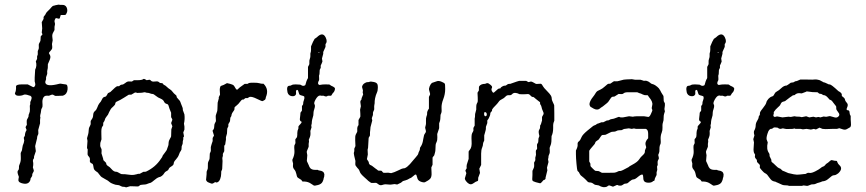

<svg xmlns="http://www.w3.org/2000/svg" viewBox="-20 -788 3717 824"><path d="M128.9 -455.1 130.9 -488.8Q139.6 -506.3 133.8 -524.4L139.2 -535.6V-545.9Q139.2 -546.9 142.1 -554.2V-568.8L146 -578.1Q147 -582 146.5 -589.4Q146 -596.7 147 -599.6Q147.9 -602.5 150.9 -607.4Q153.8 -611.8 153.8 -615.2L154.8 -631.8L162.1 -640.1Q162.1 -642.1 159.2 -647.9L161.1 -666L159.2 -692.9L167 -707V-712.4Q167 -715.8 168 -716.8Q168.9 -717.8 170.9 -720.7Q172.9 -723.6 173.8 -724.1Q174.8 -725.1 176.8 -730Q178.7 -734.9 187.5 -742.7Q195.8 -750.5 200.2 -756.3Q205.1 -761.7 207.5 -762.7Q210 -763.7 212.9 -764.2Q215.8 -764.2 215.8 -765.1L231 -768.1L238.8 -767.1H246.6Q260.7 -767.6 266.1 -755.9Q271 -744.1 267.1 -734.4Q263.7 -724.6 259.8 -724.1Q255.9 -723.1 248.5 -723.6Q241.2 -724.1 240.2 -722.7Q239.3 -721.7 238.3 -715.8Q237.3 -710 234.9 -708Q231.9 -707 225.1 -709.5Q218.3 -711.9 216.8 -706.1Q212.4 -698.7 214.8 -691.9Q217.3 -684.6 215.3 -679.7Q213.9 -675.3 213.9 -670.4V-659.2Q212.9 -656.2 208 -647.9Q203.1 -639.6 204.6 -628.9Q206.1 -618.2 206.1 -615.2L203.1 -599.1L204.1 -588.4V-583Q204.1 -577.1 197.3 -570.3Q190.4 -563 189.9 -560.1L194.8 -550.8Q198.7 -542.5 192.4 -528.8Q186 -515.1 185.5 -512.7Q185.1 -510.3 185.1 -496.1L183.1 -485.8Q182.1 -483.9 182.6 -477.5Q183.1 -471.2 182.1 -469.2L178.2 -458Q177.2 -456.1 177.7 -451.7Q178.2 -447.3 175.8 -441.9Q173.3 -436.5 174.8 -432.1Q180.7 -414.1 235.4 -428.7Q240.2 -429.7 248 -427.7Q256.8 -425.8 261.2 -425.8Q271.5 -425.8 270 -404.8Q268.1 -383.8 251 -377.9Q251 -377 240.2 -377L228 -376.5Q215.8 -376 215.8 -377L207 -381.8Q202.1 -382.8 189.9 -377Q188 -377 182.1 -377.4Q168 -378.4 163.6 -363.3Q161.1 -355 162.1 -346.7Q163.1 -338.4 162.1 -329.1L157.2 -318.8Q156.2 -314.9 155.8 -309.1Q155.3 -303.2 153.3 -296.9Q151.9 -290 152.3 -287.6Q152.8 -285.2 153.3 -284.2Q153.8 -283.2 152.8 -280.3Q151.9 -277.3 151.9 -272.9V-258.8L144 -230Q144 -227.1 144.5 -220.7Q145 -213.9 144 -211.9Q143.1 -210 141.1 -205.6Q139.2 -201.2 139.2 -196.8Q139.2 -192.9 138.2 -190.9L130.9 -161.1L133.8 -139.2L127 -119.1Q126 -117.2 126 -113.3V-108.9Q121.1 -104 121.1 -97.2Q124.5 -85 121.1 -69.8L125 -57.1Q126 -53.7 122.6 -48.8Q118.2 -42 118.2 -37.6V-33.2L110.8 -21V-17.6Q110.8 -15.1 109.9 -14.2Q101.6 7.3 71.3 -2.4Q55.7 -7.3 59.6 -21.5Q61 -26.9 61 -28.8L57.1 -40Q53.2 -52.2 57.6 -56.6Q62 -61 61.5 -68.4Q60.5 -76.7 65.4 -86.4Q69.8 -96.2 69.3 -111.3Q68.8 -126 68.8 -129.4Q68.8 -132.8 71.3 -136.7Q73.2 -140.6 74.2 -143.1Q75.2 -146 75.7 -152.8Q76.7 -163.6 82 -174.8Q84 -182.6 84 -185.1L82 -196.8Q82.5 -197.3 86.9 -206.1Q86.9 -218.8 94.2 -230L89.8 -241.2Q89.8 -244.6 95.2 -252Q95.2 -254.9 94.7 -262.7Q94.2 -270.5 95.7 -274.4Q97.2 -278.3 100.1 -282.7Q103 -287.1 102.5 -290.5Q102.1 -294.9 105.5 -301.8Q108.9 -308.6 108.4 -319.8Q107.9 -331.1 107.9 -334L109.9 -340.8V-350.1Q118.2 -367.2 114.7 -372.6Q111.3 -377.9 106 -377.9Q90.8 -383.8 83 -381.8Q74.2 -377 60.1 -377Q45.9 -377 43.9 -387.2Q48.8 -397.5 48.8 -407.2V-418Q50.8 -425.8 73.7 -425.8H99.1L122.1 -414.1Q127.9 -413.1 130.9 -421.9Q131.8 -423.8 131.3 -426.3Q130.9 -428.7 130.9 -430.7L128.9 -439Z M353.5 -194.8Q360.4 -215.3 360.4 -226.6Q360.4 -237.8 365.2 -245.6Q370.1 -253.4 369.1 -260.3Q368.7 -267.1 369.6 -269.5Q370.6 -272 374 -276.4Q379.4 -283.2 379.9 -294.4Q380.4 -306.2 387.7 -311.5Q394.5 -317.4 397.9 -327.6Q401.4 -337.9 406.2 -344.2Q411.6 -350.1 412.6 -352.1Q413.6 -354 415.5 -357.4Q417.5 -360.8 419.9 -365.7Q422.4 -370.6 428.2 -372.1Q433.6 -373 435.5 -375Q437.5 -377 439.5 -381.3Q441.4 -385.7 443.4 -388.2L453.6 -393.1Q478.5 -418 483.4 -418H490.7Q497.6 -424.8 503.4 -424.8Q509.3 -424.8 518.1 -432.1Q526.9 -439.5 535.2 -438.5Q543 -438 544.9 -438Q546.9 -438 554.7 -443.8H569.8Q590.3 -443.8 595.7 -449.2Q598.6 -450.2 603.5 -447.3Q608.4 -444.3 609.4 -443.8L621.6 -445.8Q624.5 -445.8 628.4 -441.4Q632.3 -437 642.6 -438Q652.3 -439 656.2 -438.5Q660.2 -438 666.5 -432.1L674.3 -431.2Q678.2 -431.2 679.7 -428.2Q681.2 -424.3 685.5 -422.9Q689.9 -421.4 696.3 -415Q702.6 -408.7 708.5 -405.3Q714.8 -401.9 720.7 -394Q726.6 -386.2 731.4 -382.8Q736.3 -378.9 737.3 -377L738.8 -370.1Q740.7 -367.2 744.6 -363.3Q748.5 -359.4 751.5 -355.5Q754.4 -351.1 756.3 -344.2Q758.8 -336.9 761.7 -330.6Q764.6 -324.2 764.6 -320.3V-315.9L771.5 -296.9Q773.9 -276.4 769.5 -257.3Q772.5 -245.6 771.5 -231.9L766.6 -219.7L769.5 -204.1Q769.5 -199.2 766.6 -199.2Q766.6 -194.3 766.6 -189.9Q763.7 -181.2 764.2 -175.8Q764.6 -170.4 761.7 -165.5Q758.8 -160.2 759.3 -152.8Q759.8 -145.5 756.3 -141.1Q751.5 -135.3 748 -124.5Q744.6 -114.3 735.4 -104Q725.6 -93.8 725.6 -86.9Q725.6 -80.1 716.8 -74.7Q708 -69.3 707 -67.4Q705.6 -65.4 704.6 -64Q703.6 -62 703.1 -60.5Q702.1 -57.1 694.8 -53.7Q687.5 -50.3 684.6 -44.4Q681.6 -38.6 674.8 -33.2Q667.5 -27.8 662.6 -27.8Q652.8 -24.4 640.1 -13.2Q627.4 -2 620.6 -2L607.4 2.9Q604.5 3.9 593.3 4.4Q582 4.9 579.6 7.8Q576.7 10.7 574.2 11.7Q571.8 12.7 557.1 11.7Q542.5 11.2 538.6 11.2L521.5 16.1L514.6 14.2Q513.7 13.2 509.3 13.7Q504.9 14.2 498 10.3Q491.2 5.9 483.9 5.9Q476.6 5.9 465.8 1.5Q454.6 -2.9 452.1 -5.4Q444.8 -12.7 429.2 -20.5Q413.6 -28.3 410.2 -34.2Q406.2 -39.6 403.8 -42Q401.4 -44.9 400.4 -46.9Q399.4 -47.9 391.1 -53.7Q382.8 -59.6 381.8 -67.9Q380.4 -76.2 379.9 -78.6Q379.4 -81.1 378.4 -83Q377.4 -85 375 -85.9Q363.8 -90.3 365.7 -99.6Q367.2 -108.9 362.3 -114.7Q357.4 -120.1 356.4 -123Q355.5 -126 356 -134.8Q356.4 -143.6 356.4 -147Q353.5 -149.9 353.5 -154.8L355.5 -183.1ZM634.3 -384.8Q629.9 -384.8 624 -387.2Q618.2 -389.6 614.3 -389.6Q610.4 -389.2 607.4 -390.6Q603.5 -392.1 598.6 -392.1Q590.8 -389.2 568.4 -389.2Q566.4 -391.1 559.6 -391.1L543.5 -381.8H537.6Q533.7 -381.8 532.2 -381.3Q530.8 -380.9 512.7 -369.1Q494.1 -357.4 484.4 -353.5Q474.6 -350.1 474.6 -342.8Q474.6 -338.4 465.8 -330.6Q457 -323.2 455.1 -319.3Q452.6 -315.4 448.7 -307.6Q445.3 -298.8 443.4 -295.9Q441.4 -293 437.5 -288.1Q433.6 -283.2 432.1 -280.3Q430.7 -277.3 429.7 -273.4Q428.2 -267.6 425.3 -264.6Q422.4 -261.7 422.9 -256.8Q423.3 -252 422.9 -250.5Q422.4 -249 420.9 -247.1Q419.4 -245.1 418.5 -243.7Q417.5 -242.2 417 -240.2Q416.5 -238.3 415.5 -233.4Q414.6 -228.5 415 -212.4Q415.5 -195.8 415.5 -189.9L410.6 -174.8Q409.2 -161.1 411.6 -156.7Q413.6 -152.8 414.6 -150.4Q415.5 -147.9 416 -146Q416.5 -144 416 -138.2Q415.5 -132.3 415.5 -129.9L422.4 -107.9Q423.3 -106.9 423.3 -104.5V-101.1L435.5 -88.9Q435.5 -80.1 443.4 -75.7Q451.2 -71.3 458 -63Q468.3 -50.8 478 -50.8H481.4Q484.4 -48.8 488.3 -47.4Q492.2 -45.9 496.1 -43Q500.5 -40 507.8 -40.5Q514.6 -41 530.3 -38.6Q545.9 -36.1 554.7 -37.6Q564.5 -39.1 567.9 -40.5Q571.3 -42 574.2 -42H579.6L595.7 -50.8H601.6Q605.5 -50.8 607.4 -51.8Q647.5 -70.8 670.4 -106Q675.3 -113.8 676.8 -115.2V-117.2Q676.8 -119.1 686.5 -131.3Q696.3 -143.6 696.8 -147.9Q697.8 -152.3 700.2 -157.7Q702.6 -163.1 703.1 -167.5Q703.6 -171.9 703.6 -175.8Q703.6 -182.6 709 -191.9Q714.4 -200.7 714.4 -203.1L715.3 -232.9L719.7 -246.1L714.4 -259.8L719.7 -273.9Q719.7 -276.4 714.4 -285.2V-304.2Q706.1 -323.2 704.1 -332Q702.1 -340.8 696.3 -341.8Q687.5 -343.8 684.1 -351.6Q680.7 -359.9 669.4 -364.7Q657.7 -369.1 648.4 -377Q639.2 -384.8 634.3 -384.8Z M1106.4 -428.7Q1110.4 -429.2 1111.3 -428.2Q1135.3 -404.3 1121.1 -371.1Q1120.1 -369.1 1120.1 -366.2Q1120.1 -363.3 1117.2 -359.9Q1116.2 -359.9 1114.7 -358.4Q1113.3 -356.9 1110.8 -356Q1108.4 -355 1106.4 -354Q1104.5 -353 1082.5 -363.8Q1061 -374.5 1051.3 -372.1L1042.5 -367.2Q1041.5 -366.2 1037.1 -367.2Q1032.7 -368.2 1025.4 -360.8H1021.5Q1017.1 -360.8 1010.3 -351.1Q1003.4 -341.3 995.1 -335Q986.3 -328.6 986.3 -325.2V-319.3Q986.3 -316.4 981 -309.6Q975.6 -302.7 974.1 -296.9Q973.1 -291 972.7 -289.6Q972.2 -288.1 970.2 -285.6Q968.3 -283.2 968.3 -280.8L967.3 -270Q967.3 -267.1 964.4 -262.7Q961.4 -257.8 960.4 -255.9Q959.5 -253.9 960 -251Q960.9 -245.1 958 -241.7Q955.1 -238.3 955.1 -232.9L954.1 -214.8L950.2 -201.2Q949.2 -198.2 949.7 -193.4Q950.2 -188.5 948.7 -182.6Q947.3 -177.7 947.3 -173.8Q947.3 -169.9 946.8 -168.5Q946.3 -167 944.3 -165Q942.4 -163.1 942.4 -161.1V-139.2L937 -128.9Q936 -127 936.5 -123Q937 -119.1 935.5 -115.2Q934.1 -111.3 934.1 -109.9L935.1 -97.2L934.1 -74.2Q934.1 -61 932.1 -57.1L930.2 -55.2Q929.2 -52.7 929.2 -42Q929.2 -31.2 924.8 -19.5Q920.4 -7.8 911.1 -4.9Q910.2 -3.9 907.7 -5.4Q903.8 -7.8 897.5 -2.9Q891.1 2 884.8 -1Q877.9 -3.9 875 -4.9Q872.1 -5.9 871.1 -6.8Q870.1 -7.8 868.7 -8.8Q867.2 -9.8 866.2 -11.7Q865.2 -13.7 864.3 -16.1Q864.3 -17.6 865.7 -30.3Q867.2 -43 866.7 -47.4Q866.2 -51.8 869.6 -58.6Q873 -64.9 872.1 -76.7Q871.1 -88.4 875 -96.2Q879.4 -104 879.4 -107.9L880.4 -128.9L884.3 -138.2Q885.3 -141.1 884.8 -148.4Q884.3 -156.2 885.3 -159.2Q886.2 -162.1 887.2 -166Q888.2 -169.9 889.6 -173.8Q891.1 -177.7 892.1 -180.7Q893.1 -183.6 892.6 -188.5Q892.1 -193.8 893.1 -196.8L898.4 -206.1L892.1 -227.1Q893.6 -229 896.5 -232.9Q899.4 -236.8 899.4 -245.6Q899.4 -254.4 902.3 -259.3Q905.3 -264.2 906.2 -266.6Q907.2 -269 906.2 -278.8Q905.3 -288.6 906.2 -293L910.2 -305.2Q913.1 -311 913.1 -319.8L914.1 -347.2L918.5 -363.8Q919.4 -365.2 918.9 -368.2Q918.5 -371.1 919.4 -372.1L924.3 -381.8Q924.3 -385.7 923.3 -398.4Q922.4 -411.1 927.2 -418.9L940.4 -423.8L954.1 -431.2Q955.1 -431.2 967.3 -428.2Q979.5 -424.8 982.4 -421.9Q985.4 -418.9 989.3 -411.6Q993.2 -404.3 996.1 -403.3Q999 -402.3 1003.9 -408.2Q1008.8 -413.1 1009.3 -413.1L1030.3 -428.2Q1036.1 -428.2 1042.5 -428.2Q1046.4 -430.2 1048.3 -431.6Q1050.8 -433.1 1068.4 -433.1Q1085.9 -433.1 1093.8 -430.7Q1101.6 -428.2 1106.4 -428.7Z M1397 -423.3Q1398.9 -421.9 1399.9 -420.9Q1400.9 -419.9 1403.8 -418.9Q1406.2 -418 1409.2 -416.5Q1412.1 -415 1415.5 -412.1Q1418.9 -409.2 1417 -402.3Q1415 -395.5 1412.1 -392.1Q1409.2 -389.2 1408.2 -388.2Q1407.2 -386.7 1404.3 -381.8Q1401.9 -376.5 1398.9 -377H1386.7Q1383.8 -374 1379.4 -374Q1375 -374 1369.1 -377Q1363.3 -377 1357.9 -377L1356 -377.9H1352.1Q1343.3 -377 1334 -360.4Q1324.7 -343.8 1331.1 -337.9Q1332.5 -328.6 1328.6 -318.8Q1324.7 -309.1 1324.7 -293Q1317.9 -272.5 1317.9 -257.8L1315.9 -250L1316.9 -241.2L1312 -226.1Q1312 -223.6 1312.5 -216.8Q1313 -208 1310.1 -200.2Q1307.1 -192.9 1305.2 -188L1306.2 -182.1L1305.2 -173.8Q1304.2 -171.9 1304.7 -164.6Q1305.2 -157.2 1303.7 -155.8L1296.9 -139.2Q1295.9 -135.7 1297.4 -129.9Q1298.8 -124 1298.8 -122.1L1296.9 -98.1Q1296.9 -95.7 1300.8 -88.4Q1304.7 -81.1 1305.7 -77.6Q1307.1 -71.3 1313 -64.9Q1320.3 -59.1 1331.1 -59.1H1343.8Q1346.7 -56.2 1351.1 -56.2Q1370.1 -54.2 1372.1 -40Q1372.1 -28.8 1369.1 -22.9Q1369.1 -17.6 1364.3 -7.8Q1359.4 2 1345.2 5.9Q1330.1 9.8 1327.1 8.3Q1324.2 6.8 1313.5 -0.5Q1302.7 -7.8 1288.1 -8.8H1282.7Q1277.8 -8.8 1277.3 -9.8Q1276.9 -10.7 1275.4 -12.7Q1273.9 -14.6 1272.9 -16.1Q1272 -17.1 1265.1 -21Q1258.3 -24.9 1255.9 -27.8Q1253.9 -31.2 1252 -41Q1249.5 -53.2 1243.2 -60.5Q1236.8 -67.9 1237.3 -76.2Q1237.8 -85 1237.8 -86.4L1234.9 -98.1V-103Q1244.6 -122.6 1243.7 -139.6Q1242.2 -156.2 1243.2 -163.1L1248 -173.8Q1248 -175.8 1247.6 -182.6Q1247.1 -189.5 1248 -190.9Q1249 -192.9 1252 -195.8Q1255.9 -199.7 1255.9 -209.5V-216.8Q1255.9 -227.1 1260.7 -236.8Q1260.7 -240.7 1260.7 -245.1Q1262.7 -249 1268.6 -254.9Q1274.4 -260.7 1274.9 -265.1Q1265.1 -268.6 1267.1 -279.8Q1269 -291 1269 -296.4Q1269 -301.8 1269.5 -303.7Q1270.5 -306.6 1272.9 -309.1Q1275.9 -312 1275.9 -314.9V-333Q1281.7 -338.9 1281.2 -344.2Q1280.8 -349.6 1284.2 -357.9Q1287.6 -366.2 1286.1 -373Q1284.2 -376 1277.3 -377.4Q1270.5 -378.9 1267.1 -380.9Q1263.7 -382.8 1261.7 -391.6Q1259.8 -400.4 1256.8 -401.9Q1249 -403.8 1250.5 -390.1Q1251 -385.3 1250 -382.8Q1245.1 -373 1231.4 -375.5Q1217.8 -377.9 1213.9 -391.6Q1208 -419.9 1222.2 -419.9Q1227.5 -419.9 1231.9 -422.9Q1236.3 -425.8 1249 -425.8L1267.1 -424.8Q1270 -424.8 1273.9 -421.9Q1278.3 -418.9 1284.2 -419.9Q1290 -420.9 1291 -424.8Q1295.4 -441.9 1298.3 -446.8Q1301.8 -451.7 1301.8 -454.1V-501L1307.1 -511.2Q1308.1 -514.2 1307.6 -521.5Q1307.1 -528.8 1309.6 -535.2Q1312 -542 1312 -546.9V-558.1Q1314.9 -566.9 1314.9 -574.2Q1314.9 -581.5 1314.9 -588.9Q1325.2 -614.3 1328.1 -617.2L1330.1 -621.1Q1331.1 -622.1 1335 -624.5Q1338.9 -627 1339.8 -627.9Q1364.7 -652.8 1377.4 -627.9Q1386.7 -608.9 1377 -599.1Q1377 -593.3 1377 -586.9L1367.2 -564.9V-557.1Q1362.3 -540 1361.8 -537.1L1363.8 -523.9Q1362.8 -520 1359.9 -514.2Q1356.9 -508.8 1356.4 -506.8Q1356 -504.9 1356.4 -501.5Q1356.9 -498 1356.4 -496.6Q1356 -495.1 1354 -492.2Q1352.1 -489.3 1352.1 -487.8L1351.1 -470.2L1349.1 -462.9Q1349.1 -460.9 1349.6 -453.1Q1350.1 -445.3 1349.1 -443.4Q1340.3 -428.2 1349.6 -423.8Q1352.1 -422.9 1357.4 -424.3Q1363.3 -425.8 1377.9 -425.8Q1392.6 -425.8 1393.6 -425.3Q1394.5 -424.8 1397 -423.3ZM1347.2 -564.9Q1345.2 -562 1350.1 -561Q1352.1 -564 1347.2 -564.9Z M1531.7 -366.2 1538.6 -382.8 1536.6 -391.1 1537.6 -399.9 1533.7 -415Q1535.6 -425.3 1544.4 -430.7Q1552.7 -436 1557.1 -435.5Q1561.5 -435.1 1566.4 -437Q1571.3 -439 1585 -436Q1598.6 -433.1 1600.6 -423.8Q1601.6 -419.9 1601.6 -411.6Q1601.6 -398.9 1597.2 -389.6Q1592.8 -380.4 1589.8 -366.2Q1587.4 -352.1 1587.9 -349.1Q1588.4 -346.2 1586.9 -339.4Q1585.4 -333 1585.9 -325.7Q1586.4 -318.4 1585.4 -316.4Q1584.5 -314.5 1582.5 -310.1Q1580.6 -306.2 1580.6 -304.2V-297.4Q1580.6 -293 1579.6 -292L1575.7 -280.8L1577.6 -271L1570.8 -245.1Q1569.8 -243.2 1569.8 -238.8Q1569.8 -234.4 1568.8 -228Q1567.4 -220.7 1567.9 -212.9Q1568.4 -205.1 1565.4 -202.1Q1562.5 -199.2 1562 -194.3Q1561.5 -189.5 1559.6 -153.8L1557.6 -145L1558.6 -125L1554.7 -105Q1555.7 -103 1562.5 -92.8Q1562.5 -81.5 1573.2 -78.1Q1575.7 -77.1 1576.7 -76.2L1593.8 -63Q1597.7 -61 1602.5 -56.2Q1605.5 -55.2 1611.3 -55.7Q1617.2 -56.2 1619.6 -52.7Q1622.6 -48.8 1624 -47.4Q1625.5 -45.9 1635.3 -46.4Q1645 -46.9 1645.5 -46.9L1658.7 -44.9Q1671.4 -47.9 1689 -56.6Q1706.5 -65.4 1710.4 -65.4Q1724.6 -63.5 1752.4 -99.1Q1754.4 -102.1 1764.6 -113.3Q1774.9 -124.5 1775.4 -129.9Q1776.4 -134.8 1779.3 -139.6Q1782.2 -144.5 1782.2 -149.4Q1781.7 -154.8 1786.6 -160.2Q1793.9 -171.4 1796.4 -190.9Q1799.3 -210.4 1803.7 -214.8L1807.6 -221.2Q1808.6 -225.1 1806.6 -231.4Q1804.7 -237.8 1804.7 -241.2L1807.6 -252.9Q1808.6 -255.9 1808.1 -269Q1807.6 -282.2 1810.5 -289.1Q1813.5 -295.4 1813 -299.8Q1812 -310.1 1820.8 -321.8V-371.1Q1820.8 -373 1823.7 -377.9Q1826.7 -382.8 1825.7 -386.2L1821.8 -400.9Q1819.8 -407.2 1823.7 -417Q1827.6 -426.8 1833.5 -432.1Q1834.5 -432.1 1856.4 -439.9Q1864.3 -441.9 1875.5 -437Q1886.7 -432.1 1888.7 -429.2Q1890.6 -426.8 1890.6 -405.3Q1890.6 -383.8 1882.3 -362.3Q1874 -340.8 1875 -324.7Q1876.5 -309.1 1873.5 -302.2Q1870.6 -295.9 1870.6 -293.9L1869.6 -276.9Q1869.6 -271 1864.7 -258.8V-237.8L1856.4 -212.9Q1856.4 -208 1856.9 -198.7Q1857.4 -186.5 1853.5 -178.2Q1849.6 -170.4 1849.6 -166L1848.6 -144Q1848.6 -139.6 1846.7 -132.8Q1844.7 -126 1844.2 -123.5Q1844.2 -121.1 1840.3 -117.2Q1836.4 -113.3 1836.4 -110.8V-81.1Q1831.5 -71.3 1831.1 -69.3Q1830.6 -67.4 1832 -48.3Q1833.5 -28.8 1826.2 -21Q1818.8 -13.2 1803.7 -5.9Q1796.9 -3.9 1784.7 -8.8Q1772.5 -13.7 1770.5 -25.9Q1769.5 -30.8 1767.1 -36.6Q1764.6 -42.5 1755.9 -34.2Q1743.7 -23.9 1742.2 -23.9Q1740.2 -23.9 1735.8 -21Q1729 -16.6 1720.7 -14.2L1710.4 -11.2Q1708.5 -10.7 1705.6 -7.8Q1702.6 -4.9 1700.7 -3.9L1684.6 3.9L1673.3 2L1659.7 3.9Q1655.8 4.9 1647.9 3.9Q1640.1 2.9 1634.3 2.9Q1628.9 2.9 1620.1 5.9Q1611.3 8.8 1604 2.9Q1596.7 -2.9 1593.8 -3.4Q1591.3 -3.9 1582.5 -2.9Q1573.7 -2 1570.8 -4.4Q1567.9 -6.8 1564 -9.3Q1560.1 -11.7 1556.6 -15.6Q1552.2 -19.5 1542.5 -28.3Q1532.7 -37.1 1528.8 -42.5Q1524.9 -47.9 1523.9 -51.8Q1522.5 -55.7 1521 -58.6Q1519.5 -61.5 1513.7 -67.4Q1508.3 -74.2 1506.3 -77.1Q1504.4 -80.1 1504.9 -87.4Q1505.4 -94.7 1505.4 -97.2Q1498.5 -124.5 1498.5 -129.4Q1498.5 -134.3 1500.5 -139.2V-149.9L1505.4 -161.1Q1505.4 -167 1504.4 -185.5Q1503.4 -204.1 1507.3 -211.4Q1511.7 -218.8 1512.7 -221.7Q1513.7 -224.6 1513.2 -230Q1512.2 -244.6 1518.6 -251V-272.9L1525.4 -285.2Q1527.3 -286.1 1526.4 -300.8Q1525.4 -315.4 1525.4 -317.4Q1525.4 -318.4 1528.8 -332L1526.4 -350.1Q1526.4 -356.4 1531.7 -361.8Z M2036.1 -417Q2043.5 -428.2 2062 -428.2Q2067.9 -431.2 2071.8 -431.2Q2075.7 -431.2 2079.1 -428.2Q2095.2 -418 2091.3 -411.1Q2087.4 -404.3 2090.8 -397.9Q2094.2 -391.1 2096.7 -390.1Q2099.1 -389.2 2107.9 -397.9Q2118.2 -408.2 2122.6 -408.2H2127Q2129.9 -414.6 2136.7 -417.5Q2143.1 -420.9 2147 -420.4Q2150.9 -419.9 2154.3 -423.3Q2159.7 -428.2 2165 -428.2H2169.9Q2207 -441.4 2208 -440.9H2238.3L2247.1 -436Q2249 -435.1 2252.4 -436.5Q2256.3 -438 2259.3 -438Q2262.2 -438 2270 -433.6Q2277.8 -429.2 2279.8 -428.2Q2281.7 -427.2 2291.5 -428.2Q2301.3 -429.7 2304.2 -426.8Q2307.1 -423.8 2310.1 -418Q2313 -412.1 2326.7 -398.4Q2340.3 -384.8 2344.2 -377.9Q2348.1 -371.1 2347.7 -366.2Q2347.2 -360.4 2352.5 -349.6Q2357.9 -338.9 2358.4 -335.9Q2358.9 -333 2358.9 -301.8V-270Q2354 -259.3 2354 -251.5V-238.8Q2354 -217.8 2347.2 -204.1Q2347.2 -175.8 2343.8 -167Q2340.3 -158.2 2339.4 -155.3Q2338.4 -152.3 2339.4 -143.6Q2339.8 -134.3 2338.9 -130.9L2334 -118.2V-113.8L2332 -104L2334 -92.8L2328.1 -70.8Q2327.1 -68.8 2328.1 -64Q2329.1 -59.1 2329.1 -57.1L2321.3 -25.4V-21Q2318.8 -16.1 2315.9 -16.1Q2313 -16.6 2307.1 -8.8Q2301.3 -1 2297.4 -1.5Q2293.5 -2 2279.8 -5.9Q2267.1 -9.8 2265.6 -12.7Q2264.2 -15.6 2264.2 -19.5L2265.1 -37.1V-53.2Q2265.1 -56.2 2267.1 -59.1Q2269 -62 2271 -67.9Q2272.9 -73.2 2272.5 -80.1Q2272 -86.9 2272 -89.8L2276.9 -99.1Q2277.8 -102.1 2277.3 -107.4Q2276.9 -112.8 2278.3 -115.2L2280.3 -123.5Q2280.3 -125 2279.8 -132.8Q2279.3 -140.6 2280.3 -142.6Q2281.2 -144.5 2283.2 -146.5Q2285.2 -148.9 2285.2 -151.4Q2285.2 -153.3 2284.7 -160.2Q2284.2 -167 2285.2 -169.4Q2286.1 -171.9 2288.1 -174.3Q2290 -176.8 2290 -179.2L2291 -193.8L2294.9 -204.1Q2289.6 -223.6 2293.5 -230Q2297.9 -236.3 2297.9 -241.7V-249Q2301.8 -252.9 2306.2 -271V-286.1L2313 -298.8Q2314 -303.2 2309.6 -312Q2305.2 -321.3 2304.7 -326.2Q2303.7 -334 2297.9 -341.8V-347.7Q2297.9 -350.1 2293.9 -352.1Q2290 -354.5 2279.8 -363.3Q2269.5 -372.6 2268.1 -372.1H2264.6Q2262.2 -372.1 2257.3 -377.4Q2252.4 -382.8 2249.5 -383.8Q2246.6 -384.8 2236.8 -383.8Q2227.1 -382.8 2210 -383.8Q2187.5 -395 2177.7 -383.8Q2172.9 -378.4 2164.1 -379.4Q2155.3 -380.4 2148.9 -373Q2142.6 -366.2 2135.7 -363.3Q2129.4 -359.9 2126.5 -357.9Q2122.6 -355 2118.7 -349.1Q2114.7 -343.3 2106.4 -335Q2097.7 -326.7 2092.3 -318.8L2091.3 -312Q2090.3 -310.1 2087.4 -307.1Q2084.5 -304.7 2084.5 -302.7Q2084 -300.8 2084 -297.9Q2084 -294.9 2080.6 -287.1Q2077.1 -279.3 2076.2 -277.8Q2075.2 -275.9 2073.2 -273.9Q2071.3 -272 2071.3 -271V-259.8L2065.9 -245.1Q2064.9 -243.2 2065.4 -238.3Q2065.9 -233.4 2062 -220.7Q2058.1 -208 2058.1 -207V-185.1Q2052.2 -173.3 2052.7 -168.9Q2053.2 -164.6 2049.3 -154.8Q2044.9 -144.5 2044.9 -128.9V-80.1L2037.1 -64L2040 -45.9L2032.2 -24.9V-18.6Q2032.2 -11.7 2029.8 -11.2Q2020.5 -8.3 2012.7 -2Q1999.5 8.3 1986.8 -3.4Q1974.1 -15.6 1975.1 -22.9L1981 -43Q1981.9 -44.9 1980 -48.8Q1978 -52.7 1977.5 -54.7Q1977.1 -56.6 1979.5 -60.5Q1981.9 -64 1982.9 -65.9Q1982.9 -67.4 1982.4 -73.2Q1981.9 -79.1 1986.3 -90.8Q1990.7 -102.5 1991.2 -106V-137.2Q1991.2 -139.2 1996.6 -145.5Q2005.9 -156.2 2003.9 -182.6Q2002.4 -209 2006.3 -216.3Q2010.3 -223.6 2011.2 -225.6Q2012.2 -227.5 2011.7 -232.9Q2011.2 -237.8 2012.2 -240.2L2017.1 -249V-278.8Q2019 -284.2 2019 -298.8L2023.9 -317.9V-329.1Q2023.9 -338.9 2026.4 -343.3Q2028.8 -347.2 2029.8 -350.1Q2030.8 -353 2030.3 -369.1Q2029.3 -385.3 2029.3 -390.1L2035.2 -399.9Q2035.2 -417 2036.1 -417ZM2067.9 -303.2Q2058.6 -312.5 2057.6 -300.3Q2057.1 -295.9 2059.1 -292Q2061 -288.1 2064 -289.1Q2071.8 -291 2067.9 -303.2Z M2546.9 -257.8 2561 -263.2H2568.8L2582.5 -270Q2583.5 -271 2586.4 -271Q2589.4 -271 2591.3 -271.5Q2593.3 -272 2595.2 -273.4Q2600.6 -276.9 2606.9 -277.3Q2613.3 -277.8 2622.6 -281.7Q2631.3 -285.2 2634.3 -286.1Q2637.2 -287.1 2639.2 -285.6Q2641.6 -284.2 2643.6 -284.2H2653.8L2679.7 -289.1L2695.8 -287.1Q2706.5 -290 2743.7 -289.1L2762.7 -286.1Q2768.6 -287.1 2773.9 -299.8Q2779.8 -312.5 2779.8 -314.9Q2779.8 -316.9 2777.8 -320.3Q2775.9 -323.7 2779.3 -337.4Q2782.7 -351.1 2764.6 -372.1Q2763.7 -373 2762.2 -376Q2760.7 -378.9 2758.8 -379.4Q2756.8 -379.9 2751.5 -379.4Q2746.1 -378.9 2737.8 -382.8Q2729.5 -387.2 2727.5 -387.2Q2725.6 -387.2 2714.8 -392.1H2675.3Q2661.6 -392.1 2656.7 -387.7Q2651.9 -383.3 2644.5 -384.3Q2637.7 -384.8 2634.8 -384.8L2617.7 -374Q2615.7 -373 2610.4 -373Q2605 -373 2599.6 -364.3Q2594.2 -355.5 2589.8 -350.1Q2584.5 -344.7 2576.7 -338.9Q2568.8 -333 2566.9 -331.1Q2564.9 -329.1 2561.5 -327.6Q2558.6 -326.2 2555.7 -323.2Q2544.4 -313 2527.8 -321.8Q2511.2 -330.1 2511.7 -334Q2503.9 -347.2 2530.8 -379.9Q2538.6 -394 2544.4 -397.5Q2550.3 -400.9 2558.1 -404.3Q2565.4 -407.7 2574.7 -416Q2584.5 -424.8 2587.4 -426.8Q2590.3 -428.7 2594.2 -428.7Q2597.7 -428.2 2599.6 -429.2Q2601.6 -430.2 2606.9 -434.1Q2611.8 -438 2614.7 -439Q2617.7 -439.9 2622.6 -439Q2627.9 -438 2642.6 -442.4Q2657.2 -447.3 2669.9 -447.3Q2682.6 -447.3 2685.5 -447.8Q2688.5 -448.2 2691.4 -448.2L2705.6 -445.8H2728.5Q2729.5 -445.8 2731.9 -444.8Q2734.9 -443.8 2736.8 -443.4Q2738.8 -442.9 2740.7 -441.9Q2742.7 -440.9 2747.6 -441.4Q2752.4 -441.9 2755.4 -440.9Q2758.3 -439.9 2762.7 -438Q2766.6 -436 2770.5 -432.6Q2773.9 -429.2 2776.9 -428.2Q2779.8 -427.7 2784.7 -425.8Q2789.6 -423.8 2791.5 -422.4Q2793.5 -420.9 2800.8 -415.5Q2808.1 -410.2 2813.5 -399.9Q2818.4 -389.6 2822.8 -383.3Q2827.6 -377 2827.6 -374L2828.6 -354L2833.5 -344.2V-335.4L2831.5 -319.8L2833.5 -310.1Q2828.6 -295.4 2828.6 -292L2827.6 -272L2823.7 -256.8Q2822.8 -252.9 2823.2 -240.7Q2823.7 -228.5 2819.8 -218.8Q2814 -205.1 2815.4 -187.5Q2816.9 -170.4 2812.5 -166Q2809.6 -157.2 2810.1 -147Q2810.5 -136.7 2808.1 -131.3Q2805.7 -126 2805.2 -124Q2804.7 -122.1 2805.7 -119.1Q2806.6 -116.2 2807.1 -113.3Q2807.6 -110.4 2807.6 -107.9Q2807.6 -106 2804.7 -101.6Q2801.8 -97.2 2802.2 -89.8Q2802.7 -83 2802.7 -81.1Q2802.7 -79.1 2799.8 -73.2L2800.8 -59.1L2797.9 -48.8Q2797.9 -43 2797.9 -37.1Q2797.4 -36.1 2793.5 -28.3Q2789.6 -20.5 2789.6 -17.6Q2789.6 -11.2 2783.7 -11.2Q2776.9 -3.9 2764.2 -3.9Q2751.5 -3.9 2746.1 -8.8Q2740.7 -13.7 2740.7 -25.4Q2740.7 -36.6 2736.8 -39.1Q2730 -39.1 2718.3 -29.3Q2705.6 -18.1 2698.7 -18.1Q2691.4 -17.6 2682.6 -9.8Q2674.3 -2 2671.4 -1Q2668.5 0 2665 0Q2658.7 0 2652.3 5.4Q2646 10.7 2633.8 7.8Q2629.9 4.9 2627.4 5.9L2610.8 13.2L2595.7 7.8Q2589.8 7.8 2584.5 13.2Q2568.8 19.5 2549.8 7.8Q2547.4 6.8 2541.5 6.3Q2535.6 5.9 2533.2 4.9Q2530.8 3.9 2526.4 0.5Q2519.5 -4.9 2511.7 -4.9Q2504.4 -4.9 2500.5 -9.8Q2496.6 -14.6 2485.8 -24.4Q2475.1 -33.2 2472.2 -35.6Q2469.7 -38.1 2463.9 -49.8Q2459.5 -52.2 2458 -56.2Q2456.5 -59.6 2454.1 -85Q2451.7 -110.4 2451.7 -126V-142.1Q2460 -158.2 2459 -167Q2458 -175.8 2462.4 -179.7Q2466.8 -183.1 2468.3 -185.5Q2469.7 -188 2470.7 -189Q2471.7 -189.9 2476.1 -200.2Q2480.5 -210.4 2501 -227.5Q2522 -245.1 2525.9 -247.6Q2529.8 -250 2532.2 -250.5Q2535.6 -251 2539.6 -254.4Q2543.5 -257.8 2546.9 -257.8ZM2638.2 -229Q2630.9 -229 2626 -226.1Q2620.1 -222.2 2605.5 -222.2Q2600.6 -220.7 2591.3 -215.8Q2582.5 -210.9 2579.6 -210Q2576.7 -209 2571.3 -209Q2565.9 -209 2563.5 -208Q2560.5 -206.1 2556.6 -199.7Q2552.7 -193.4 2550.3 -190.4Q2547.9 -187.5 2543.5 -185.1Q2535.6 -180.7 2534.7 -175.8Q2533.7 -170.4 2522.9 -159.2Q2512.7 -147.9 2508.8 -141.1V-95.2L2513.7 -85.9Q2513.7 -76.2 2514.2 -75.2Q2514.2 -74.2 2523.9 -64.5Q2533.7 -54.7 2535.6 -54.7Q2537.6 -54.2 2543.5 -54.2Q2549.3 -54.7 2555.2 -50.8Q2561 -46.9 2564 -46.4Q2565.9 -45.9 2591.3 -46.4L2616.7 -46.9Q2622.1 -46.9 2636.7 -54.2H2642.6Q2647.9 -54.2 2677.7 -70.8Q2678.7 -73.2 2693.8 -81.1Q2715.8 -92.8 2722.7 -103.5Q2729.5 -114.3 2738.8 -122.1Q2747.6 -129.9 2747.6 -136.7Q2747.6 -143.1 2748.5 -144L2753.4 -155.8Q2753.4 -157.2 2751.5 -163.1Q2746.1 -178.7 2761.7 -194.8V-213.9Q2761.7 -231.9 2751.5 -234.9Q2730.5 -234.9 2709.5 -234.9L2700.7 -236.8L2691.4 -234.9Q2688.5 -234.9 2683.6 -236.3Q2678.7 -237.8 2675.3 -236.8Q2671.4 -235.8 2665.5 -235.4Q2659.7 -234.9 2657.7 -234.4Q2655.8 -233.9 2652.8 -231.9Q2649.9 -230 2647.9 -229.5Q2646 -229 2638.2 -229Z M3110.4 -423.3Q3112.3 -421.9 3113.3 -420.9Q3114.3 -419.9 3117.2 -418.9Q3119.6 -418 3122.6 -416.5Q3125.5 -415 3128.9 -412.1Q3132.3 -409.2 3130.4 -402.3Q3128.4 -395.5 3125.5 -392.1Q3122.6 -389.2 3121.6 -388.2Q3120.6 -386.7 3117.7 -381.8Q3115.2 -376.5 3112.3 -377H3100.1Q3097.2 -374 3092.8 -374Q3088.4 -374 3082.5 -377Q3076.7 -377 3071.3 -377L3069.3 -377.9H3065.4Q3056.6 -377 3047.4 -360.4Q3038.1 -343.8 3044.4 -337.9Q3045.9 -328.6 3042 -318.8Q3038.1 -309.1 3038.1 -293Q3031.2 -272.5 3031.2 -257.8L3029.3 -250L3030.3 -241.2L3025.4 -226.1Q3025.4 -223.6 3025.9 -216.8Q3026.4 -208 3023.4 -200.2Q3020.5 -192.9 3018.6 -188L3019.5 -182.1L3018.6 -173.8Q3017.6 -171.9 3018.1 -164.6Q3018.6 -157.2 3017.1 -155.8L3010.3 -139.2Q3009.3 -135.7 3010.7 -129.9Q3012.2 -124 3012.2 -122.1L3010.3 -98.1Q3010.3 -95.7 3014.2 -88.4Q3018.1 -81.1 3019 -77.6Q3020.5 -71.3 3026.4 -64.9Q3033.7 -59.1 3044.4 -59.1H3057.1Q3060.1 -56.2 3064.5 -56.2Q3083.5 -54.2 3085.4 -40Q3085.4 -28.8 3082.5 -22.9Q3082.5 -17.6 3077.6 -7.8Q3072.8 2 3058.6 5.9Q3043.5 9.8 3040.5 8.3Q3037.6 6.8 3026.9 -0.5Q3016.1 -7.8 3001.5 -8.8H2996.1Q2991.2 -8.8 2990.7 -9.8Q2990.2 -10.7 2988.8 -12.7Q2987.3 -14.6 2986.3 -16.1Q2985.4 -17.1 2978.5 -21Q2971.7 -24.9 2969.2 -27.8Q2967.3 -31.2 2965.3 -41Q2962.9 -53.2 2956.5 -60.5Q2950.2 -67.9 2950.7 -76.2Q2951.2 -85 2951.2 -86.4L2948.2 -98.1V-103Q2958 -122.6 2957 -139.6Q2955.6 -156.2 2956.5 -163.1L2961.4 -173.8Q2961.4 -175.8 2960.9 -182.6Q2960.4 -189.5 2961.4 -190.9Q2962.4 -192.9 2965.3 -195.8Q2969.2 -199.7 2969.2 -209.5V-216.8Q2969.2 -227.1 2974.1 -236.8Q2974.1 -240.7 2974.1 -245.1Q2976.1 -249 2981.9 -254.9Q2987.8 -260.7 2988.3 -265.1Q2978.5 -268.6 2980.5 -279.8Q2982.4 -291 2982.4 -296.4Q2982.4 -301.8 2982.9 -303.7Q2983.9 -306.6 2986.3 -309.1Q2989.3 -312 2989.3 -314.9V-333Q2995.1 -338.9 2994.6 -344.2Q2994.1 -349.6 2997.6 -357.9Q3001 -366.2 2999.5 -373Q2997.6 -376 2990.7 -377.4Q2983.9 -378.9 2980.5 -380.9Q2977.1 -382.8 2975.1 -391.6Q2973.1 -400.4 2970.2 -401.9Q2962.4 -403.8 2963.9 -390.1Q2964.4 -385.3 2963.4 -382.8Q2958.5 -373 2944.8 -375.5Q2931.2 -377.9 2927.2 -391.6Q2921.4 -419.9 2935.5 -419.9Q2940.9 -419.9 2945.3 -422.9Q2949.7 -425.8 2962.4 -425.8L2980.5 -424.8Q2983.4 -424.8 2987.3 -421.9Q2991.7 -418.9 2997.6 -419.9Q3003.4 -420.9 3004.4 -424.8Q3008.8 -441.9 3011.7 -446.8Q3015.1 -451.7 3015.1 -454.1V-501L3020.5 -511.2Q3021.5 -514.2 3021 -521.5Q3020.5 -528.8 3022.9 -535.2Q3025.4 -542 3025.4 -546.9V-558.1Q3028.3 -566.9 3028.3 -574.2Q3028.3 -581.5 3028.3 -588.9Q3038.6 -614.3 3041.5 -617.2L3043.5 -621.1Q3044.4 -622.1 3048.3 -624.5Q3052.2 -627 3053.2 -627.9Q3078.1 -652.8 3090.8 -627.9Q3100.1 -608.9 3090.3 -599.1Q3090.3 -593.3 3090.3 -586.9L3080.6 -564.9V-557.1Q3075.7 -540 3075.2 -537.1L3077.1 -523.9Q3076.2 -520 3073.2 -514.2Q3070.3 -508.8 3069.8 -506.8Q3069.3 -504.9 3069.8 -501.5Q3070.3 -498 3069.8 -496.6Q3069.3 -495.1 3067.4 -492.2Q3065.4 -489.3 3065.4 -487.8L3064.5 -470.2L3062.5 -462.9Q3062.5 -460.9 3063 -453.1Q3063.5 -445.3 3062.5 -443.4Q3053.7 -428.2 3063 -423.8Q3065.4 -422.9 3070.8 -424.3Q3076.7 -425.8 3091.3 -425.8Q3106 -425.8 3106.9 -425.3Q3107.9 -424.8 3110.4 -423.3ZM3060.5 -564.9Q3058.6 -562 3063.5 -561Q3065.4 -564 3060.5 -564.9Z M3392.1 -439Q3399.4 -439 3415 -446.8H3431.2Q3453.1 -446.8 3460 -446.3Q3466.8 -445.8 3474.6 -446.8Q3482.4 -447.8 3490.2 -445.8Q3497.1 -443.8 3498 -443.8L3516.1 -434.1H3519L3537.1 -425.8H3540.5Q3547.4 -425.8 3578.1 -397Q3592.8 -389.6 3592.8 -381.8V-376Q3594.7 -374 3600.1 -370.1Q3605.5 -366.2 3606.4 -360.8Q3607.4 -354 3614.3 -346.7Q3621.6 -339.4 3615.7 -327.1Q3609.9 -314.9 3618.2 -314.9H3620.1Q3626 -313 3626 -305.2Q3626 -297.4 3630.9 -290V-274.9Q3630.9 -273.4 3631.8 -261.7Q3632.8 -250 3631.3 -246.6Q3629.9 -243.2 3628.9 -242.2Q3627.9 -241.2 3625.5 -240.2Q3623 -239.3 3615.2 -234.4Q3607.4 -229.5 3597.2 -232.9L3582 -237.8L3571.8 -234.9Q3562 -234.9 3552.7 -234.9L3523.4 -233.9Q3516.1 -233.9 3509.8 -234.9L3497.1 -240.2L3482.9 -232.9Q3481 -231.9 3477.5 -233.4Q3474.1 -234.9 3473.1 -234.9L3460 -231.9L3441.4 -234.9L3425.8 -232.9L3416 -234.9H3394L3389.2 -236.8L3382.8 -234.9Q3373 -234.9 3362.8 -234.4Q3352.5 -233.9 3346.2 -235.8Q3339.8 -237.8 3337.4 -236.8Q3332.5 -234.9 3328.1 -234.9Q3323.7 -234.9 3316.9 -240.2Q3302.2 -242.7 3298.8 -239.3Q3293.9 -234.9 3290.5 -234.9H3287.1Q3281.2 -231.9 3277.8 -225.1Q3268.1 -201.2 3270 -189.9L3274.9 -176.8Q3268.1 -147 3280.3 -130.9Q3282.7 -127.4 3282.7 -122.6V-118.2Q3284.7 -112.8 3287.6 -107.9Q3291 -103 3290.5 -99.1Q3290 -93.8 3294.4 -90.8Q3298.8 -87.9 3309.1 -77.6Q3319.3 -67.4 3323.2 -66.4Q3327.1 -65.4 3329.1 -64Q3331.1 -63 3334 -59.6Q3336.9 -56.2 3338.9 -55.2Q3340.8 -54.2 3344.7 -53.2Q3348.6 -52.2 3356 -48.3Q3363.3 -44.4 3369.1 -43.9L3386.7 -40Q3400.4 -37.1 3413.1 -39.1Q3425.8 -41 3430.7 -41Q3435.5 -41 3437 -41.5Q3440.4 -42.5 3443.8 -44.9Q3447.3 -47.4 3455.6 -45.9Q3463.4 -44.9 3479 -52.7Q3495.1 -61 3501.5 -66.4Q3507.8 -71.8 3510.3 -72.3Q3517.1 -74.2 3520.5 -78.6Q3523.9 -83 3524.9 -84Q3525.9 -85 3529.8 -87.4Q3534.2 -89.8 3539.1 -94.7Q3543.9 -99.6 3548.8 -101.1L3562 -98.1Q3570.8 -98.1 3571.8 -96.7Q3572.8 -95.7 3574.2 -90.8Q3576.2 -85 3582 -79.6Q3599.6 -64.5 3577.1 -43.9Q3566.9 -36.1 3560.5 -36.1Q3554.2 -36.1 3549.3 -32.2Q3543.9 -28.3 3533.2 -19Q3522.5 -10.3 3509.8 -9.8Q3498.5 -4.9 3493.2 -3.9Q3487.8 -2.9 3482.4 0Q3477.1 2.9 3471.7 2.9Q3465.8 2.9 3462.9 3.4Q3460 3.9 3453.6 6.8Q3447.3 9.8 3443.8 9.8L3428.7 7.8L3420.9 9.8Q3394 9.8 3367.2 9.8L3359.9 7.8Q3341.3 7.8 3334.5 3.9Q3327.1 0 3318.4 -3.4Q3309.6 -6.8 3309.1 -7.8Q3297.9 -9.8 3293 -13.2Q3288.1 -16.6 3279.8 -28.3Q3272 -40 3268.1 -42Q3264.2 -43.9 3261.2 -45.9Q3257.8 -47.9 3250 -56.6Q3242.2 -65.4 3241.2 -67.9Q3240.2 -69.3 3241.2 -74.2Q3241.7 -79.1 3240.2 -81.1Q3238.8 -83 3229 -92.8L3228 -102.1Q3219.2 -110.8 3219.7 -116.7Q3220.7 -122.1 3220.7 -124L3215.8 -132.8Q3213.9 -138.7 3213.9 -146.5L3215.8 -176.8L3212.9 -190.9L3217.8 -207Q3217.8 -208 3216.3 -212.4Q3214.8 -216.8 3215.8 -225.1Q3223.1 -237.8 3223.1 -248.5Q3223.1 -259.3 3229.5 -269.5Q3235.8 -279.8 3235.8 -283.7Q3235.8 -287.1 3236.3 -288.1Q3236.8 -289.1 3237.8 -290.5Q3238.8 -292 3239.7 -293.5Q3240.7 -294.9 3241.2 -296.4Q3241.7 -297.9 3241.2 -301.3Q3241.2 -304.7 3243.2 -308.6Q3245.1 -312.5 3254.4 -324.2Q3266.6 -339.4 3268.6 -347.2Q3270 -355 3277.8 -363.8Q3286.1 -372.1 3291.5 -373.5Q3296.9 -375 3298.3 -376.5Q3300.8 -378.9 3304.2 -385.7Q3307.6 -392.6 3314 -395.5Q3322.3 -399.4 3333.5 -410.2Q3344.7 -420.9 3356 -420.9Q3359.4 -422.4 3374 -433.1L3381.8 -434.1Q3387.2 -434.1 3392.1 -439ZM3389.2 -289.1Q3396 -287.1 3412.1 -287.1L3420.9 -285.2L3439.9 -289.1Q3440.9 -289.1 3453.1 -284.2L3470.7 -287.1L3481.9 -284.2L3492.2 -286.1L3501 -284.2L3515.1 -288.1Q3517.1 -288.1 3521.5 -287.1Q3525.9 -286.1 3532.7 -288.1Q3540 -290 3542.5 -289.6Q3544.9 -289.1 3549.8 -287.6Q3554.7 -286.1 3562 -284.2Q3569.3 -282.2 3575.2 -285.6Q3581.1 -289.1 3582 -294.9Q3582.5 -300.8 3575.7 -308.6Q3568.8 -316.4 3568.8 -322.8V-330.1Q3567.9 -333 3563.5 -337.9Q3559.1 -342.8 3555.2 -348.6Q3548.3 -359.4 3541 -359.9Q3539.1 -362.3 3530.8 -371.1Q3522.5 -379.9 3513.2 -379.9Q3511.7 -381.3 3504.9 -384.8Q3496.1 -384.8 3492.7 -388.7Q3489.3 -392.6 3487.3 -392.1Q3464.4 -392.1 3452.6 -394.5Q3440.9 -397 3439 -394Q3423.8 -388.2 3420.9 -387.2L3409.2 -388.2Q3398.4 -388.2 3390.1 -379.9Q3382.8 -379.9 3378.9 -376Q3376 -375 3349.1 -354Q3347.2 -353 3340.8 -351.6Q3334.5 -350.1 3331.1 -343.3Q3328.1 -335.9 3325.2 -333.5Q3322.3 -331.1 3318.8 -327.6Q3307.1 -317.4 3300.8 -307.1V-299.8Q3299.8 -298.8 3299.8 -296.9L3298.8 -293Q3300.3 -284.7 3307.6 -286.6Q3314.9 -289.1 3316.9 -288.1L3337.9 -284.2L3363.8 -287.1L3374 -286.1Z"/></svg>

Font: AntiqueNobleLightItalic
Style: LightItalic
Weight: 400
Version: Version 001.000